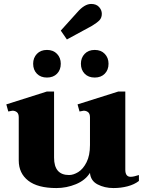

<svg xmlns="http://www.w3.org/2000/svg" viewBox="-20 -943 738 973"><path d="M319 -743 288 -788 371 -880Q408 -923 442 -923Q468 -923 482 -907.5Q496 -892 496 -873Q496 -854 485 -841.5Q474 -829 446 -812ZM148 -620Q148 -650 167 -670Q186 -690 218 -690Q250 -690 269 -670Q288 -650 288 -620Q288 -589 269 -569.5Q250 -550 218 -550Q186 -550 167 -569.5Q148 -589 148 -620ZM460 -690Q492 -690 511 -670Q530 -650 530 -620Q530 -589 511 -569.5Q492 -550 460 -550Q428 -550 409 -569.5Q390 -589 390 -620Q390 -650 409 -670Q428 -690 460 -690ZM684 -56V-26Q661 -8 627 1Q593 10 555 10Q510 10 474.5 -8.5Q439 -27 436 -67Q412 -29 364.5 -9.5Q317 10 266 10Q171 10 123 -27.5Q75 -65 75 -130V-348Q75 -367 65.5 -374.5Q56 -382 43 -382Q39 -382 22 -378L12 -414L217 -479H254V-144Q254 -56 330 -56Q352 -56 376.5 -71Q401 -86 418.5 -120.5Q436 -155 436 -208V-348Q436 -367 426.5 -374.5Q417 -382 404 -382Q400 -382 383 -378L373 -414L579 -479H615V-83Q615 -47 642 -47Q657 -47 684 -56Z"/></svg>

Font: Taviraj
Style: Bold
Weight: 700
Designer: Katatrad Team
Foundry: CadsonDemak
Version: Version 1.001